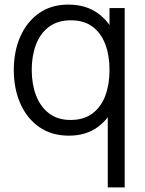

<svg xmlns="http://www.w3.org/2000/svg" viewBox="-20 -575 632 835"><path d="M279.7 15Q203.8 15 150.3 -22.7Q96.8 -60.3 68.4 -125Q40 -189.7 40 -270.7Q40 -351.2 68.2 -415.6Q96.5 -480 149.5 -517.5Q202.5 -555 276.7 -555Q352.7 -555 404.7 -518Q456.7 -481 483.3 -416.7Q510 -352.3 510 -270.7Q510 -190 483.4 -125.3Q456.8 -60.7 405.5 -22.8Q354.2 15 279.7 15ZM287 -53.3Q344.5 -53.3 382.1 -81.5Q419.7 -109.7 438 -158.8Q456.3 -208 456.3 -270.7Q456.3 -334 437.8 -382.8Q419.3 -431.7 382.1 -459.2Q344.8 -486.7 288.7 -486.7Q230.5 -486.7 192.6 -458.1Q154.7 -429.5 136.3 -380.6Q118 -331.7 118 -270.7Q118 -209.2 136.8 -159.9Q155.7 -110.7 193.2 -82Q230.7 -53.3 287 -53.3ZM522.3 240H448.7V-133.3H456.3V-540H522.3Z"/></svg>

Font: Manrope Variable Light
Style: Regular
Weight: 200
Designer: Mikhail Sharanda
Foundry: Mikhail Sharanda
Version: Version 4.505